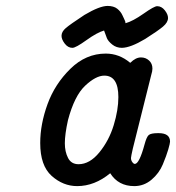

<svg xmlns="http://www.w3.org/2000/svg" viewBox="-20 -631 600 655"><path d="M117.2 -143.1Q117.2 -207 142.1 -275.6Q167 -344.2 220 -396.2Q272.9 -448.2 340.8 -448.2Q386.7 -448.2 423.8 -417H424.8Q442.9 -435.1 460.9 -435.1Q477.1 -435.1 488.5 -424.6Q500 -414.1 500 -397Q500 -388.2 496.1 -376L433.1 -124Q427.2 -98.1 426.8 -91.8Q426.8 -85 429.9 -80.1Q433.1 -75.2 435.5 -73.5Q438 -71.8 439.9 -71.8Q455.1 -71.8 473.1 -138.2Q480 -164.1 487.5 -170.4Q495.1 -176.8 519 -176.8H521Q560.1 -176.8 560.1 -147.9Q560.1 -142.1 554 -121.1Q547.9 -100.1 535.4 -70.1Q522.9 -40 497.1 -18.1Q471.2 3.9 438 3.9Q383.8 3.9 356 -40Q302.7 3.9 243.2 3.9Q195.3 3.9 156.2 -31Q117.2 -65.9 117.2 -143.1ZM189.9 -508.8Q189.9 -522.9 204.6 -535.4Q219.2 -547.9 268.1 -580.1Q319.8 -610.8 347.2 -610.8Q356.9 -610.8 365.5 -608.4Q374 -606 380.1 -601.1Q386.2 -596.2 390.6 -590.6Q395 -585 397.9 -578.4Q400.9 -571.8 403.1 -567.4Q405.3 -563 407.2 -558.1L408.2 -551.8Q433.1 -558.6 469.5 -584.2Q505.9 -609.9 516.1 -609.9Q531.2 -609.9 542.2 -595.9Q553.2 -582 553.2 -569.8Q553.2 -554.7 536.1 -540.3Q519 -525.9 475.1 -498Q425.3 -468.3 396 -467.8Q377 -467.8 363 -479Q349.1 -490.2 344.7 -500.7Q340.3 -511.2 335 -526.9Q311 -520 274.7 -493.9Q238.3 -467.8 227.1 -467.8Q211.9 -467.8 200.9 -482.2Q189.9 -496.6 189.9 -508.8ZM201.2 -142.1Q201.2 -113.3 212.2 -92Q223.1 -70.8 248 -70.8Q286.1 -70.8 319.1 -111.3Q352.1 -151.9 367.9 -203.9Q383.8 -255.9 383.8 -299.8Q383.8 -373 335.9 -373Q307.1 -373 270.5 -338.6Q233.9 -304.2 211.9 -221.2Q201.2 -172.9 201.2 -142.1Z"/></svg>

Font: CMU Typewriter Text
Style: BoldItalic
Weight: 700
Italic angle: -14.04°
Version: Version 0.7.0